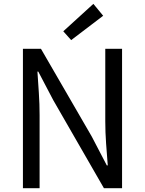

<svg xmlns="http://www.w3.org/2000/svg" viewBox="-20 -990 763 1010"><path d="M100.6 0V-733.4H195.4L462.8 -271.5L541.9 -119.9H546.9Q542.3 -175.3 538.1 -235.1Q533.8 -295 533.8 -352.2V-733.4H622.1V0H526.7L260.4 -462.7L181.3 -613.5H176.9Q180.4 -558.2 184.4 -500.7Q188.3 -443.1 188.3 -384.9V0ZM354.4 -779 312.9 -825.4 471.2 -969.7 522.7 -907.1Z"/></svg>

Font: Shanggu Sans SC VF
Style: Regular
Weight: 250
Designer: GuiWonder
Version: Version 1.021